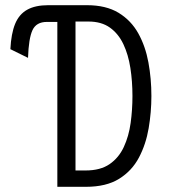

<svg xmlns="http://www.w3.org/2000/svg" viewBox="-20 -720 656 740"><path d="M201 0V-635.5H160.5Q120 -635.5 105.2 -603.8Q90.5 -572 88 -497L20 -530.5Q23 -590.5 38.2 -627.8Q53.5 -665 84.8 -682.5Q116 -700 166 -700H315Q388.5 -700 436.8 -670.8Q485 -641.5 512.8 -591.8Q540.5 -542 552 -479.5Q563.5 -417 563.5 -350Q563.5 -288 553 -226Q542.5 -164 515.5 -112.8Q488.5 -61.5 439 -30.8Q389.5 0 311 0ZM271 -63H310Q367 -63 402.5 -87.5Q438 -112 457.2 -153.5Q476.5 -195 483.5 -246Q490.5 -297 490.5 -350Q490.5 -406.5 482.5 -458Q474.5 -509.5 455.5 -549.8Q436.5 -590 403.8 -613.5Q371 -637 321 -637H271Z"/></svg>

Font: Overpass Mono Light
Style: Regular
Weight: 300
Monospace: yes
Designer: Delve Withrington, Dave Bailey
Foundry: Delve Fonts LLC
Version: Version 4.000